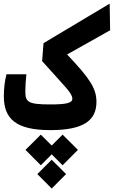

<svg xmlns="http://www.w3.org/2000/svg" viewBox="-20 -725 638 1077"><path d="M262.2 4.9C445.8 4.9 521 -47.4 521 -153.3C521 -228 485.4 -283.7 356.4 -419.4L597.7 -555.2L595.2 -704.6L224.1 -482.9L216.3 -382.3C347.2 -234.9 385.7 -203.1 385.7 -170.9C385.7 -147.5 353 -139.2 262.2 -139.2C133.8 -139.2 122.1 -153.3 122.1 -215.3C122.1 -235.4 124 -274.4 127.9 -308.6H16.6C6.8 -273.9 1.5 -227.5 1.5 -185.5C1.5 -60.5 66.9 4.9 262.2 4.9ZM331.1 30.3 270 91.3 209 30.3 123 115.7 209 202.1 270 140.6 331.1 202.1 417 115.7ZM270 170.9 189.5 251.5 270 332.5 350.6 251.5Z"/></svg>

Font: Cascadia Mono NF
Style: Bold
Weight: 700
Monospace: yes
Designer: Aaron Bell
Foundry: Saja Typeworks
Version: Version 2404.023